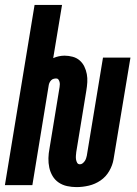

<svg xmlns="http://www.w3.org/2000/svg" viewBox="-39 -755 559 783"><path d="M273 8Q254 8 235 4Q216 0 200.5 -10.5Q185 -21 175.5 -37Q166 -53 162 -71.5Q158 -90 158.5 -110Q159 -130 163 -150L204 -400Q205 -406 205 -411.5Q205 -417 203.5 -422Q202 -427 199 -431Q196 -435 190 -435Q185 -435 179.5 -433.5Q174 -432 170 -428Q166 -424 163.5 -419Q161 -414 160 -409L93 0H-19L102 -735H214L178 -518Q189 -523 201 -525.5Q213 -528 224 -528Q241 -528 257.5 -523.5Q274 -519 286 -508.5Q298 -498 305 -483.5Q312 -469 315 -453Q318 -437 317 -420Q316 -403 313 -385L272 -135Q271 -127 270.5 -119.5Q270 -112 271 -105Q272 -98 275.5 -91.5Q279 -85 287 -85Q293 -85 298 -89Q303 -93 306.5 -98Q310 -103 312 -109Q314 -115 315 -120L381 -520H493L424 -105Q420 -81 406.5 -57.5Q393 -34 371 -19Q349 -4 323.5 2Q298 8 273 8Z"/></svg>

Font: Iosevka Term Curly Hv Obl
Style: Regular
Weight: 900
Italic angle: -9°
Designer: Belleve Invis
Foundry: Belleve Invis
Version: Version 32.3.0